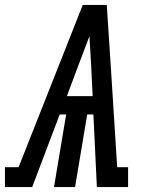

<svg xmlns="http://www.w3.org/2000/svg" viewBox="-67 -755 587 775"><path d="M-47 0V-80H8L267 -735H364L380 -490L406 -80H450V0H324L310 -293H285L236 0H151L200 -293H174L63 0ZM203 -367H307L301 -490Q299 -520 297.5 -549.5Q296 -579 294 -609Q283 -579 271.5 -549.5Q260 -520 249 -490Z"/></svg>

Font: Iosevka Slab Medium
Style: Italic
Weight: 500
Italic angle: -9°
Monospace: yes
Designer: Belleve Invis
Foundry: Belleve Invis
Version: Version 11.1.0; ttfautohint (v1.8.3)